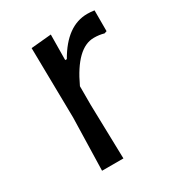

<svg xmlns="http://www.w3.org/2000/svg" viewBox="-121 -537 564 615"><g transform="rotate(-30 161.5 -230.0)"><path d="M156 -460 155 -366H161Q214 -459 290 -459Q302 -459 316 -457V-380L307 -377Q290 -382 270 -382Q206 -382 154 -270V-201L159 0H80L85 -194L81 -453Z"/></g></svg>

Font: Alegreya Sans SC
Style: Regular
Weight: 400
Designer: Juan Pablo del Peral
Foundry: Huerta Tipografica
Version: Version 2.007